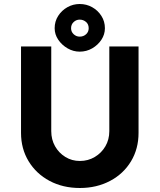

<svg xmlns="http://www.w3.org/2000/svg" viewBox="-20 -933 797 959"><path d="M85 -269V-701H236V-278Q236 -236 255 -202.5Q274 -169 306.5 -149Q339 -129 379 -129Q420 -129 453.5 -149Q487 -169 506.5 -202.5Q526 -236 526 -278V-701H672V-269Q672 -190 634.5 -127.5Q597 -65 530 -29.5Q463 6 379 6Q294 6 227.5 -29.5Q161 -65 123 -127.5Q85 -190 85 -269ZM253 -792Q253 -826 270.5 -853.5Q288 -881 316.5 -897Q345 -913 378 -913Q412 -913 440.5 -897Q469 -881 486.5 -853.5Q504 -826 504 -792Q504 -761 486.5 -734.5Q469 -708 440.5 -691.5Q412 -675 378 -675Q346 -675 317.5 -691.5Q289 -708 271 -734.5Q253 -761 253 -792ZM423 -792Q423 -812 409.5 -823.5Q396 -835 378 -835Q361 -835 348 -823Q335 -811 335 -792Q335 -774 348 -762Q361 -750 378 -750Q397 -750 410 -762Q423 -774 423 -792Z"/></svg>

Font: Mach SemiBold
Style: Regular
Weight: 600
Version: Version 1.002